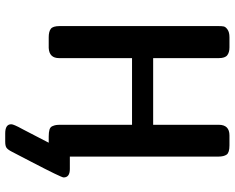

<svg xmlns="http://www.w3.org/2000/svg" viewBox="-102 -632 901 737"><g transform="rotate(90 348.5 -263.5)"><path d="M80.1 -42V-651.9Q80.1 -664.1 81.5 -671.6Q83 -679.2 93.5 -686.5Q104 -693.8 123 -693.8H162.1Q181.2 -693.8 192.1 -685.3Q203.1 -676.8 203.1 -652.8V-400.9H459V-652.8Q459 -693.8 500 -693.8H538.1Q565.9 -693.8 573.5 -682.9Q581.1 -671.9 581.1 -650.9V-81.1H628.9Q661.1 -81.1 661.1 -57.1Q661.1 -48.3 601.1 66.9Q577.1 112.8 562 142.1Q554.2 157.2 547.1 162.1Q540 167 523.9 167H492.2Q457 167 457 144Q457 141.1 458 137.9Q459 134.8 461.4 128.9Q463.9 123 467 116.9Q470.2 110.8 476.6 98.9Q482.9 86.9 489 75Q495.1 63 506.1 42Q517.1 21 527.8 0H503.9Q487.8 0 477.8 -2.9Q467.8 -5.9 464.4 -13.9Q460.9 -22 460 -28.1Q459 -34.2 459 -46.9V-319.8H203.1V-40Q203.1 -2 164.1 0H123Q101.1 0 90.6 -8.1Q80.1 -16.1 80.1 -42Z"/></g></svg>

Font: CMU Sans Serif Demi Condensed
Style: DemiCondensed
Weight: 600
Width: 3
Version: Version 0.7.0